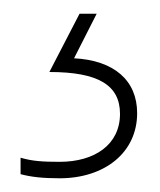

<svg xmlns="http://www.w3.org/2000/svg" viewBox="-20 -20 233 280"><path d="M180 145C180 97 146 68 88 65L121 0H96L52 85C123 85 155 104 155 146C155 191 118 216 67 216C42 216 27 215 10 210V234C25 238 42 240 67 240C132 240 180 203 180 145Z"/></svg>

Font: Noto Sans Georgian Thin
Style: Regular
Weight: 100
Designer: Monotype Design Team, Akaki Razmadze
Foundry: Google LLC
Version: Version 2.005